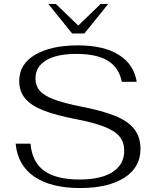

<svg xmlns="http://www.w3.org/2000/svg" viewBox="-20 -939 788 969"><path d="M59 -214H134Q142 -121 203 -77Q264 -33 382 -33Q490 -33 548.5 -71Q607 -109 607 -178Q607 -220 584.5 -248.5Q562 -277 509 -298.5Q456 -320 362 -338Q263 -357 201 -381Q139 -405 108 -441Q77 -477 77 -530Q77 -616 158 -663Q239 -710 373 -710Q504 -710 580 -662Q656 -614 670 -526H595Q580 -599 523.5 -633Q467 -667 366 -667Q266 -667 212.5 -634.5Q159 -602 159 -543Q159 -507 180 -482Q201 -457 250.5 -438Q300 -419 390 -401Q498 -380 562.5 -353.5Q627 -327 658 -287Q689 -247 689 -187Q689 -94 607.5 -42Q526 10 384 10Q237 10 153 -47.5Q69 -105 59 -214ZM224 -919H262L375 -810L488 -919H526L406 -770H344Z"/></svg>

Font: Fahkwang Light
Style: Regular
Weight: 300
Version: Version 1.000; ttfautohint (v1.6)